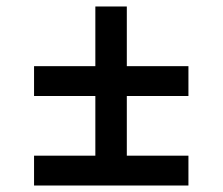

<svg xmlns="http://www.w3.org/2000/svg" viewBox="-20 -572 687 592"><path d="M85 0V-92H274V-276H85V-368H274V-552H371V-368H561V-276H371V-92H561V0Z"/></svg>

Font: Alata
Style: Regular
Weight: 400
Designer: Spyros Zevelakis, Eben Sorkin
Foundry: Spyros Zevelakis
Version: Version 1.005; ttfautohint (v1.8.4.7-5d5b)